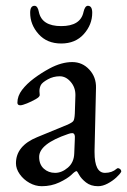

<svg xmlns="http://www.w3.org/2000/svg" viewBox="-20 -628 439 662"><path d="M114 -587Q124 -538 191 -538Q258 -538 268 -587Q273 -608 283 -608Q298 -608 298 -584Q298 -543 269 -510.5Q240 -478 191 -478Q142 -478 113 -510.5Q84 -543 84 -584Q84 -608 99 -608Q110 -608 114 -587ZM117 -300Q117 -294 103 -286Q89 -278 73 -271.5Q57 -265 50 -265Q40 -265 40 -274Q40 -297 56 -318Q72 -339 97.5 -358Q123 -377 151 -392Q192 -414 229 -414Q264 -414 288 -388Q312 -362 311 -325L306 -109V-103Q306 -32 342 -32Q366 -32 382 -46Q386 -50 392 -46.5Q398 -43 398 -37V-36Q394 -28 381 -16Q368 -4 351 5Q334 14 318 14Q293 14 276.5 1Q260 -12 253 -25Q246 -38 244 -38Q239 -38 226 -25Q212 -12 184.5 1Q157 14 124 14Q102 14 81.5 2.5Q61 -9 48 -27.5Q35 -46 35 -65Q35 -125 108 -155L210 -197Q229 -205 233 -211Q237 -217 238 -237L240 -299V-301Q240 -327 223.5 -346Q207 -365 186 -365Q164 -365 145 -354.5Q126 -344 121 -335Q116 -325 116 -314ZM115 -87Q115 -61 131 -46.5Q147 -32 170 -32Q193 -32 214 -50Q235 -68 236 -99L238 -148Q240 -169 229 -169Q223 -169 215 -166Q115 -132 115 -87Z"/></svg>

Font: Benne
Style: Regular
Weight: 400
Designer: John-Daniel Harrington
Version: Version 1.001